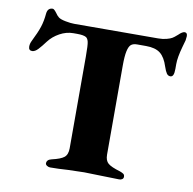

<svg xmlns="http://www.w3.org/2000/svg" viewBox="-79 -779 864 861"><g transform="rotate(10 353.0 -348.5)"><path d="M183 -12Q183 -29 205 -34Q245 -43 260.5 -55.5Q276 -68 276 -97V-515Q276 -567 272.5 -581.5Q269 -596 261 -601Q249 -608 220 -608H203Q171 -608 141 -591.5Q111 -575 92 -550Q75 -527 61 -512Q47 -497 34 -497Q18 -497 18 -515Q18 -528 25 -542Q46 -584 55 -611.5Q64 -639 67 -674Q70 -700 93 -700Q99 -700 111 -684Q119 -672 127 -666Q136 -659 159.5 -654.5Q183 -650 199 -650L581 -651Q602 -651 619 -655.5Q636 -660 644 -665Q650 -668 667 -683Q683 -699 694 -699Q706 -699 706 -683Q706 -678 704 -664Q702 -657 695 -632Q688 -607 684.5 -587Q681 -567 681 -551V-530Q681 -511 677 -502Q673 -493 664 -493Q654 -493 647.5 -502Q641 -511 634 -532Q621 -573 598.5 -590.5Q576 -608 534 -608H493Q475 -608 465.5 -600Q456 -592 451 -569Q446 -546 446 -503V-98Q446 -71 460.5 -58.5Q475 -46 516 -34Q527 -30 532.5 -26Q538 -22 538 -13Q538 -6 532.5 -2Q527 2 519 2Q498 2 436 0L359 -2Q341 -2 285 0Q242 3 204 3Q197 3 190 -1.5Q183 -6 183 -12Z"/></g></svg>

Font: EB Garamond ExtraBold
Style: Regular
Weight: 800
Designer: Georg Duffner and Octavio Pardo
Foundry: Georg Duffner
Version: Version 1.000